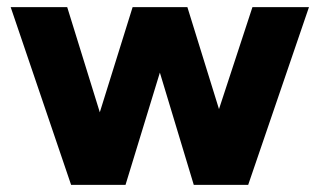

<svg xmlns="http://www.w3.org/2000/svg" viewBox="-20 -520 899 540"><path d="M526 0 690 -500H849L678 0ZM197 0 353 -500H486L333 0ZM180 0 10 -500H169L324 0ZM525 0 374 -500H507L662 0Z"/></svg>

Font: Figtree Light ExtraBold
Style: Regular
Weight: 800
Version: Version 2.001;gftools[0.9.30]